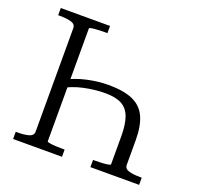

<svg xmlns="http://www.w3.org/2000/svg" viewBox="-124 -844 1006 978"><g transform="rotate(20 379.0 -355.0)"><path d="M311 -710V-671H300Q281 -671 261 -670Q241 -669 227.5 -667Q214 -665 214 -661V-49Q214 -46 227.5 -43.5Q241 -41 261 -40Q281 -39 300 -39H309V0H44V-39H54Q91 -39 115 -46Q139 -53 139 -75V-635Q139 -657 115 -664Q91 -671 54 -671H44V-710ZM407 -425Q489 -425 538.5 -403.5Q588 -382 610.5 -334Q633 -286 633 -207V-75Q633 -53 656.5 -46Q680 -39 717 -39H727V0H463V-39H472Q490 -39 510 -40Q530 -41 543.5 -43.5Q557 -46 557 -49V-201Q557 -266 542.5 -305.5Q528 -345 495 -362.5Q462 -380 407 -380Q350 -380 290 -367Q230 -354 177 -323V-369Q230 -398 290.5 -411.5Q351 -425 407 -425Z"/></g></svg>

Font: Roboto Serif 36pt Light
Style: Regular
Weight: 300
Designer: Greg Gazdowicz
Foundry: Commercial Type
Version: Version 1.008